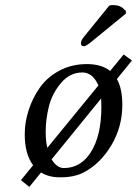

<svg xmlns="http://www.w3.org/2000/svg" viewBox="-20 -693 543 761"><path d="M470.2 -477.1 502.9 -453.1 443.4 -379.9Q464.8 -341.8 464.8 -276.9Q464.8 -189.9 420.9 -116.5Q377 -43 310.1 -8.8Q272 10.3 217.8 9.8Q173.3 9.8 142.6 -9.3L96.2 47.9L63 21L111.3 -38.1Q77.6 -83 78.1 -162.1Q78.1 -209 93.5 -256.6Q108.9 -304.2 137.9 -345.7Q167 -387.2 215.6 -413.1Q264.2 -439 324.2 -439Q382.8 -439 416.5 -411.6ZM413.1 -670.9Q418.9 -672.9 428.2 -672.9Q458 -672.9 473.1 -654.8Q477.1 -650.9 479 -649.9V-639.2L345.2 -529.8Q321.3 -509.8 313 -509.8Q300.8 -509.8 300.8 -521Q300.8 -532.2 311 -544.9ZM380.9 -302.7 184.6 -61.5Q205.1 -27.3 232.9 -26.9Q298.8 -26.9 338.9 -87.9Q381.8 -153.8 381.8 -270Q381.8 -288.1 380.9 -302.7ZM370.1 -354.5Q369.1 -357.4 366.7 -361.8Q344.2 -405.8 306.2 -405.8Q257.3 -405.8 222.2 -364.5Q187 -323.2 174.1 -272.2Q161.1 -221.2 161.1 -169.9Q161.1 -134.8 167.5 -106.9Z"/></svg>

Font: Linux Libertine
Style: Italic
Weight: 400
Italic angle: -12°
Designer: Philipp H. Poll
Foundry: Philipp H. Poll
Version: Version 5.1.6 ; ttfautohint (v0.9)